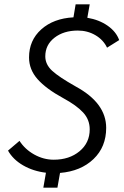

<svg xmlns="http://www.w3.org/2000/svg" viewBox="-20 -789 570 886"><path d="M189 -529Q189 -492 220 -463Q251 -434 331 -389Q470 -313 470 -199Q470 -111 411.5 -55Q353 1 257 9L245 77H180L192 8Q133 1 86.5 -26Q40 -53 17 -94L70 -139Q95 -100 138 -76Q181 -52 228 -52Q300 -52 347 -91Q394 -130 394 -192Q394 -237 363.5 -270Q333 -303 272 -336Q193 -379 153.5 -423.5Q114 -468 114 -524Q114 -603 170.5 -653.5Q227 -704 319 -709L329 -769H394L383 -707Q437 -698 476.5 -670.5Q516 -643 530 -604L474 -569Q457 -605 420.5 -626.5Q384 -648 339 -648Q274 -648 231.5 -615Q189 -582 189 -529Z"/></svg>

Font: Sarabun Light
Style: Italic
Weight: 300
Italic angle: -10°
Designer: Suppakit Chalermlarp | Katatrad Co.,Ltd.
Foundry: Cadson Demak Co.,Ltd.
Version: Version 1.000; ttfautohint (v1.6)